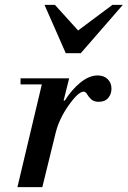

<svg xmlns="http://www.w3.org/2000/svg" viewBox="-20 -774 528 794"><path d="M65 -425V-450H266L243 -358H248Q277 -404 313 -433Q349 -462 384 -462Q410 -462 425.5 -446.5Q441 -431 441 -407Q441 -385 427.5 -369Q414 -353 388 -353Q368 -353 357 -363.5Q346 -374 340 -384.5Q334 -395 326 -395Q304 -395 264 -338.5Q224 -282 210 -224L155 0H52L153 -425ZM445 -754H488L314 -554H252L164 -754H207L303 -648Z"/></svg>

Font: Libre Bodoni
Style: Italic
Weight: 400
Italic angle: -13°
Designer: Pablo Impallari, Rodrigo Fuenzalida
Foundry: Pablo Impallari, Rodrigo Fuenzalida
Version: Version 1.001